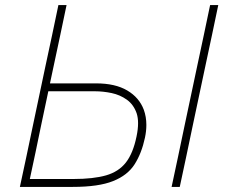

<svg xmlns="http://www.w3.org/2000/svg" viewBox="-20 -733 887 753"><path d="M265.5 0H58Q71 -60 83 -116.5Q94.5 -173 108.5 -238L158 -472.5Q172.5 -539.5 184.5 -596.2Q196.5 -653 209 -713H241Q228.5 -653 216.5 -596.2Q204.5 -539.5 190 -472L176 -406H357Q432 -406 479 -378.2Q526 -350.5 544 -302.5Q554 -275 554 -243Q554 -219 548.5 -193Q535.5 -132 508 -88.8Q480.5 -45.5 423.5 -22.8Q366.5 0 265.5 0ZM97 -31H268.5Q346 -31 395.8 -45.2Q445.5 -59.5 473.8 -95.8Q502 -132 515.5 -198Q521.5 -226.5 521.5 -249.5Q521.5 -271.5 516 -288.5Q504 -323 477.5 -342Q451 -361 417.8 -368Q384.5 -375 353 -375H169.5L141.5 -242.5Q129 -183.5 119 -134Q108.5 -84.5 97 -31ZM653 0Q666 -61 678 -117Q689.5 -173 703.5 -238.5L753 -472Q767.5 -539.5 779.5 -596.2Q791.5 -653 804 -713H836Q823.5 -653 811.5 -596.2Q799.5 -539.5 785 -472L735.5 -238.5Q721.5 -173 710 -117Q698 -61 685 0Z"/></svg>

Font: Heraclito Thin
Style: Italic
Weight: 100
Italic angle: -12°
Designer: Kostas Bartsokas (font) & Cristiano Sobral (main changes)
Foundry: Kostas Bartsokas (font) & Cristiano Sobral (main changes)
Version: Version 1.00;July 8, 2020;FontCreator 13.0.0.2655 64-bit